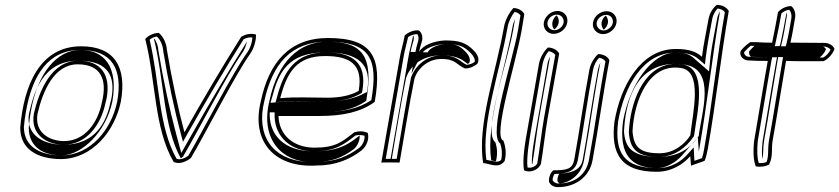

<svg xmlns="http://www.w3.org/2000/svg" viewBox="-20 -655 3445 788"><path d="M63 -131C63 -44 131 -2 233 -2C360 -5 451 -117 476 -238C501 -379 451 -465 313 -465C145 -465 78 -308 63 -131ZM87 -200C113 -345 177 -450 310 -450C439 -450 485 -373 461 -238C437 -122 352 -20 236 -17C138 -17 79 -57 78 -133C80 -157 83 -178 87 -200ZM99 -188C118 -270 152 -406 302 -406C430 -406 452 -336 438 -255C437 -248 435 -242 433 -234C417 -155 372 -61 241 -61C142 -61 86 -113 99 -188ZM107 -200C103 -178 100 -156 98 -132C98 -47 163 -17 235 -17C318 -20 415 -114 441 -238C467 -383 406 -450 310 -450C212 -450 134 -353 107 -200ZM119 -188C104 -103 172 -61 241 -61C337 -61 395 -145 413 -233C415 -241 417 -247 418 -254C434 -344 398 -406 302 -406C189 -406 140 -278 119 -189ZM134 -188C155 -279 201 -391 299 -391C393 -391 422 -330 398 -234C381 -149 327 -76 243 -76C179 -76 121 -114 134 -188Z M576 -495C620 -324 612 -127 693 10C718 21 747 7 764 -7C831 -122 945 -347 1006 -433C1025 -460 1031 -493 1031 -513C1009 -520 987 -514 970 -504C892 -381 812 -245 737 -112C712 -204 685 -330 665 -450C663 -478 650 -505 632 -520C610 -520 587 -508 576 -495ZM594 -492C602 -499 614 -504 624 -505C639 -491 648 -469 650 -446H651L650 -445C670 -325 697 -199 722 -106L731 -73L750 -107C824 -238 904 -374 980 -494C992 -500 1004 -503 1016 -501C1015 -482 1008 -459 995 -440C933 -353 820 -131 753 -16C738 -5 720 2 705 -3C630 -133 635 -322 594 -492ZM612 -494C654 -328 649 -138 722 -5C725 -7 727 -9 731 -12C798 -126 912 -349 973 -436C984 -451 990 -469 994 -485C920 -367 843 -237 771 -110L724 -27L702 -109C677 -201 650 -327 630 -448C629 -466 623 -482 614 -496Z M1051 -242C1008 -72 1109 37 1284 24C1359 24 1417 -2 1463 -37C1488 -57 1496 -89 1489 -110C1472 -117 1454 -118 1434 -112C1384 -73 1358 -49 1271 -49C1183 -49 1125 -102 1123 -179H1292C1387 -179 1461 -195 1518 -237C1550 -421 1509 -499 1326 -499C1167 -499 1084 -397 1051 -242ZM1065 -241C1098 -392 1174 -484 1323 -484C1496 -484 1534 -417 1504 -244C1452 -209 1384 -194 1294 -194H1107V-176C1110 -92 1174 -34 1268 -34C1357 -34 1391 -62 1439 -99C1453 -102 1465 -101 1476 -98C1478 -82 1470 -61 1454 -48C1410 -15 1357 9 1286 9H1285C1267 10 1250 10 1234 9C1100 -1 1029 -97 1065 -241ZM1086 -242C1046 -81 1140 9 1255 10C1263 10 1271 10 1280 9H1283H1286C1339 9 1387 -9 1432 -43C1448 -56 1458 -81 1456 -99C1413 -65 1372 -34 1268 -34C1144 -34 1090 -102 1087 -178V-194H1294C1376 -194 1432 -206 1483 -241C1515 -426 1467 -484 1323 -484C1207 -484 1120 -402 1086 -242ZM1090 -233 1096 -253C1123 -356 1160 -440 1317 -440C1453 -440 1506 -390 1487 -282L1486 -277L1479 -274C1439 -251 1383 -239 1320 -239C1254 -239 1188 -242 1136 -237ZM1111 -235 1129 -237C1188 -243 1256 -239 1320 -239C1375 -239 1420 -248 1457 -269L1465 -274L1467 -282C1488 -399 1425 -440 1317 -440C1192 -440 1144 -363 1116 -253ZM1130 -252C1158 -360 1199 -425 1314 -425C1418 -425 1471 -390 1452 -282C1419 -263 1376 -254 1323 -254C1260 -254 1191 -258 1130 -252Z M1545 12C1571 11 1594 12 1620 12C1640 -103 1658 -220 1681 -332C1695 -376 1738 -413 1791 -413C1853 -413 1854 -387 1889 -374C1907 -374 1924 -381 1939 -393C1951 -414 1937 -435 1925 -447C1892 -481 1864 -489 1806 -489C1759 -487 1714 -468 1700 -442C1702 -454 1706 -467 1710 -480C1718 -502 1711 -522 1699 -530C1677 -533 1654 -521 1641 -510C1636 -480 1627 -452 1622 -425ZM1563 -3 1637 -425C1641 -449 1649 -475 1655 -503C1665 -510 1680 -515 1692 -515C1698 -509 1700 -496 1695 -482C1691 -468 1687 -455 1685 -442L1669 -353L1713 -437C1721 -453 1759 -472 1804 -474C1861 -474 1882 -468 1913 -436C1924 -425 1931 -410 1928 -401C1918 -393 1906 -390 1895 -389C1869 -400 1858 -428 1793 -428C1732 -428 1682 -385 1666 -334V-333V-332C1644 -224 1627 -113 1608 -3ZM1583 -3H1588C1607 -112 1624 -225 1646 -332V-333C1659 -375 1701 -428 1793 -428C1864 -428 1885 -403 1899 -393C1901 -394 1904 -395 1906 -397C1913 -412 1903 -430 1893 -440C1863 -472 1849 -474 1806 -474C1780 -472 1746 -461 1735 -440L1665 -442C1667 -454 1671 -467 1675 -481C1679 -491 1679 -500 1677 -508C1676 -508 1676 -508 1675 -507C1670 -478 1661 -450 1657 -425Z M2048 -542C2016 -359 1937 -142 1963 14C1996 18 2026 38 2051 6C2060 -27 2054 -57 2046 -78C2000 -92 2096 -391 2121 -531L2132 -597C2126 -610 2108 -622 2087 -622C2070 -603 2053 -573 2048 -542ZM2063 -542C2067 -566 2079 -590 2092 -606C2104 -604 2112 -598 2116 -592L2106 -531C2083 -401 1981 -103 2033 -66C2040 -47 2042 -24 2037 1C2025 14 2009 7 1976 1C1955 -150 2031 -360 2063 -542ZM2083 -542C2051 -361 1974 -150 1996 3C2002 4 2008 6 2013 7C2014 6 2015 6 2016 4C2023 -24 2020 -51 2013 -71C1959 -110 2062 -395 2086 -531L2094 -578C2089 -567 2085 -554 2083 -542Z M2212 -563C2208 -538 2226 -516 2252 -516C2279 -516 2304 -537 2308 -562C2313 -588 2295 -610 2268 -610C2242 -610 2217 -589 2212 -563ZM2146 -130C2136 -75 2122 2 2131 44C2157 57 2191 41 2200 18C2210 -41 2218 -116 2228 -172L2275 -435C2269 -448 2250 -460 2229 -460C2213 -446 2197 -420 2192 -393ZM2227 -563C2230 -581 2247 -595 2265 -595C2284 -595 2296 -579 2293 -562C2290 -546 2274 -531 2255 -531C2237 -531 2224 -547 2227 -563ZM2161 -130 2207 -393C2211 -413 2221 -433 2232 -445C2245 -443 2254 -436 2259 -430L2213 -172C2203 -116 2195 -42 2185 16C2179 27 2161 37 2145 32C2140 -8 2152 -78 2161 -130ZM2247 -563C2245 -551 2249 -540 2255 -534C2263 -540 2271 -550 2273 -562C2275 -575 2270 -586 2264 -592C2257 -586 2249 -575 2247 -563ZM2181 -130C2173 -84 2161 -22 2163 20C2163 19 2165 18 2165 17C2175 -41 2183 -116 2193 -172L2238 -424C2233 -414 2229 -404 2227 -393Z M2233 90C2237 103 2252 114 2271 113C2341 113 2400 71 2412 2C2437 -135 2455 -271 2481 -408C2475 -422 2457 -433 2435 -433C2420 -420 2404 -396 2399 -369C2376 -249 2359 -120 2337 -1C2330 38 2309 44 2251 44C2241 51 2232 70 2233 90ZM2248 85C2248 74 2252 64 2256 59C2310 58 2344 47 2352 -1C2374 -121 2391 -249 2414 -369C2418 -389 2428 -407 2439 -418C2452 -416 2461 -409 2465 -403C2439 -266 2422 -133 2397 2C2386 62 2338 98 2274 98H2273C2261 99 2251 91 2248 85ZM2268 88C2269 92 2274 96 2277 98C2308 97 2365 70 2377 2C2401 -131 2418 -264 2444 -398C2440 -390 2436 -379 2434 -369C2411 -249 2394 -120 2372 -1C2366 33 2342 55 2275 58C2271 65 2267 76 2268 88ZM2414 -563C2409 -537 2429 -515 2455 -515C2481 -515 2506 -536 2510 -561C2515 -587 2496 -609 2470 -609C2443 -609 2418 -588 2414 -563ZM2429 -563C2432 -579 2449 -594 2468 -594C2486 -594 2498 -579 2495 -561C2492 -545 2475 -530 2457 -530C2439 -530 2426 -546 2429 -563ZM2449 -563C2447 -551 2452 -539 2458 -533C2465 -539 2473 -549 2475 -561C2477 -573 2472 -585 2466 -591C2459 -585 2451 -575 2449 -563Z M2502 -157C2485 -21 2531 50 2675 50C2737 50 2784 19 2813 -14L2816 25L2872 5C2878 -11 2882 -27 2885 -44C2917 -226 2940 -433 2971 -610C2963 -624 2945 -635 2922 -635C2907 -624 2892 -601 2888 -577C2879 -525 2867 -473 2861 -422C2835 -445 2803 -454 2754 -454C2608 -454 2527 -300 2502 -157ZM2517 -157C2542 -300 2619 -439 2751 -439C2798 -439 2827 -431 2850 -410L2873 -390L2877 -423C2883 -473 2894 -525 2903 -577C2906 -594 2916 -611 2925 -620C2939 -619 2950 -612 2955 -605C2924 -428 2902 -224 2870 -44C2868 -31 2865 -18 2861 -6L2830 5L2827 -50L2803 -23C2777 7 2735 35 2678 35C2541 35 2501 -27 2517 -157ZM2537 -157C2519 -18 2572 35 2678 35C2710 35 2751 15 2780 -18L2844 -91L2848 -33C2849 -37 2849 -40 2850 -44C2882 -225 2904 -431 2935 -608C2929 -599 2925 -588 2923 -577C2914 -525 2902 -473 2896 -422L2890 -362L2829 -415C2807 -435 2787 -439 2751 -439C2656 -439 2564 -308 2537 -157ZM2541 -114V-115C2546 -223 2580 -390 2749 -393C2762 -393 2775 -392 2788 -390C2922 -372 2858 -188 2848 -99V-98L2847 -96C2825 -63 2780 -11 2684 -11C2573 -11 2546 -50 2541 -114ZM2561 -112C2565 -41 2598 -11 2684 -11C2751 -11 2799 -54 2825 -92L2828 -96L2829 -100C2840 -188 2888 -377 2779 -391C2764 -393 2749 -394 2736 -392C2614 -377 2566 -224 2561 -114V-113ZM2576 -116C2582 -240 2641 -396 2774 -376C2865 -364 2824 -196 2813 -99C2790 -64 2747 -26 2687 -26C2606 -26 2581 -51 2576 -116Z M3023 -450C3011 -437 3022 -409 3050 -407C3079 -405 3102 -405 3131 -405C3111 -294 3094 -184 3075 -76C3070 -28 3073 7 3082 28C3101 31 3119 29 3136 21C3154 -13 3145 -44 3151 -78C3170 -184 3187 -295 3206 -405C3256 -403 3309 -404 3360 -404C3378 -412 3397 -432 3405 -454C3400 -468 3383 -479 3362 -479C3315 -479 3270 -480 3224 -480C3232 -514 3237 -546 3243 -581C3247 -602 3239 -622 3227 -630C3205 -630 3184 -618 3173 -605C3165 -561 3158 -522 3149 -480C3117 -479 3091 -483 3059 -482C3047 -474 3034 -463 3023 -450ZM3034 -441C3043 -451 3053 -461 3061 -467C3090 -467 3114 -464 3146 -465H3160L3163 -479C3172 -519 3180 -560 3187 -600C3195 -607 3207 -614 3219 -615C3226 -608 3230 -594 3228 -581C3222 -546 3217 -514 3209 -481L3205 -465H3221C3267 -465 3313 -464 3360 -464C3373 -464 3384 -458 3389 -451C3381 -436 3370 -425 3359 -419C3308 -419 3258 -418 3210 -420L3194 -421L3191 -405C3172 -295 3155 -184 3136 -78C3130 -42 3136 -15 3126 10C3116 14 3105 15 3094 14C3088 -5 3086 -35 3090 -76C3109 -185 3126 -294 3146 -405L3149 -420H3134C3105 -420 3081 -420 3053 -422C3036 -423 3033 -438 3034 -441ZM3056 -446C3052 -442 3055 -427 3062 -422C3085 -421 3106 -420 3134 -420H3169L3166 -405C3146 -294 3129 -184 3110 -76C3107 -46 3106 -21 3109 -2C3114 -26 3111 -50 3116 -78C3135 -184 3152 -295 3171 -405L3174 -421L3212 -420C3253 -418 3298 -419 3344 -419C3353 -426 3365 -439 3370 -453C3367 -459 3361 -463 3358 -464C3311 -464 3265 -465 3221 -465H3185L3189 -480C3197 -514 3202 -546 3208 -581C3209 -589 3211 -596 3208 -604C3200 -559 3193 -522 3184 -480L3180 -466L3149 -465C3119 -464 3097 -466 3077 -467C3070 -461 3064 -455 3056 -446Z"/></svg>

Font: Snowfall
Style: EcoObl
Weight: 400
Designer: Jasper
Foundry: Cannot Into Space Fonts
Version: Version 0.9